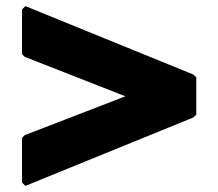

<svg xmlns="http://www.w3.org/2000/svg" viewBox="-20 -730 714 628"><path d="M61 -288 52 -279V-133L63 -122L613 -346L622 -355V-477L613 -486L63 -710L52 -699V-553L61 -544L390 -415Z"/></svg>

Font: Hussar Woodtype
Style: Ultra
Weight: 900
Foundry: Cannot Into Space Fonts
Version: Version 1.07